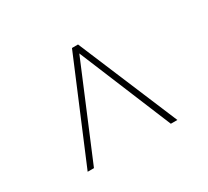

<svg xmlns="http://www.w3.org/2000/svg" viewBox="-100 -771 826 764"><g transform="rotate(-30 313.0 -389.0)"><path d="M313.3 -584.4 135.6 -160H106.7L298.9 -617.8H326.7L518.9 -160H488.9Z"/></g></svg>

Font: Paperlogy 1 Thin
Style: Regular
Weight: 250
Designer: redesigned by Lee Juim, glyphs from Gmarket Sans & Montserrat
Foundry: PT&
Version: Version 1.001